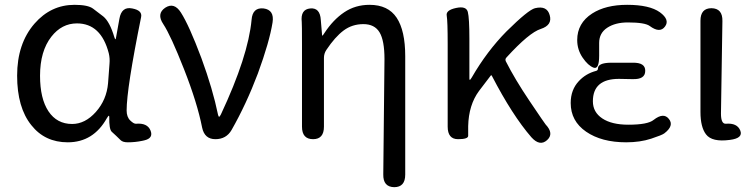

<svg xmlns="http://www.w3.org/2000/svg" viewBox="-20 -577 3124 796"><path d="M261 13Q166 13 110 -58Q51 -131 51 -263.5Q51 -396 123 -479Q191 -557 289 -557Q345 -557 366 -541Q387 -525 408 -509Q435 -487 454 -423Q457 -414 458.5 -414Q460 -414 461 -421L475 -499Q484 -551 528 -542Q571 -534 565 -506Q505 -210 505 -119Q505 -92 520 -77.5Q535 -63 544 -64Q591 -68 604 -36Q617 -4 578 5L569 7Q540 13 510 13Q489 13 480 4Q462 -14 443 -31Q432 -42 433 -92Q433 -97 431 -97Q429 -97 423 -87Q367 13 261 13ZM279 -63Q333 -63 377.5 -113Q422 -163 428 -232L434 -313Q436 -335 431 -356Q399 -480 299 -480Q236 -480 193 -425Q146 -365 146 -263Q146 -168 181 -115.5Q216 -63 279 -63Z M873 0Q828 0 818 -48Q798 -150 743 -290Q688 -430 657 -477Q628 -520 665 -545Q702 -569 730 -525Q764 -472 815 -336Q862 -208 884 -101Q886 -93 888.5 -93Q891 -93 896 -103Q1009 -344 1023 -495Q1027 -547 1073 -542Q1118 -536 1110 -484Q1097 -403 1049 -272Q1001 -145 940 -38Q918 0 873 0Z M1614 199Q1568 198 1569 146L1574 -332Q1574 -409 1553.5 -443Q1533 -477 1486.5 -477Q1440 -477 1404.5 -450.5Q1369 -424 1333 -370Q1323 -355 1323 -337V-52Q1323 0 1278 0Q1232 0 1232 -52V-394Q1232 -478 1231 -486Q1225 -538 1266 -542Q1307 -546 1310 -494L1315 -435Q1315 -429 1316.5 -429Q1318 -429 1325 -440Q1361 -495 1407 -526Q1453 -557 1512 -557Q1589 -557 1624.5 -503.5Q1660 -450 1660 -344V147Q1660 199 1614 199Z M2248 4Q2218 31 2183 -8Q2104 -99 2019 -263Q2017 -267 2014 -263L1966 -200Q1923 -142 1921 -54Q1921 -28 1921 -14Q1921 0 1879 0Q1836 0 1836 -52V-394Q1836 -490 1832 -512.5Q1828 -535 1871 -544Q1913 -553 1919.5 -527.5Q1926 -502 1926 -416V-251Q1926 -246 1928 -246Q1930 -246 1936 -256Q1999 -365 2080 -447Q2170 -536 2198 -543Q2248 -555 2259 -514Q2271 -473 2222 -457Q2174 -442 2080 -339Q2073 -332 2077 -323Q2115 -248 2175 -159Q2239 -64 2242 -61Q2278 -23 2248 4Z M2576 13Q2474 13 2410 -31Q2346 -75 2346 -150Q2346 -205 2380 -241Q2409 -272 2451 -283Q2459 -285 2459 -293Q2459 -316 2511 -317H2603Q2656 -318 2655 -283Q2655 -247 2602 -249H2598Q2572 -250 2546 -250Q2438 -250 2438 -157Q2438 -112 2477 -86Q2516 -60 2585 -60Q2666 -60 2690 -80Q2731 -112 2753 -84Q2776 -56 2734 -24Q2725 -17 2679.5 -2Q2634 13 2576 13ZM2464 -346Q2464 -288 2441 -296.5Q2418 -305 2395.5 -338Q2373 -371 2373 -411Q2373 -481 2435 -521Q2491 -557 2580 -557Q2673 -557 2716 -526Q2758 -495 2737 -467Q2716 -438 2674 -469Q2654 -484 2583 -484Q2531 -484 2497.5 -462Q2464 -440 2464 -399Z M2907 -20Q2884 -50 2884 -113V-491Q2884 -543 2930 -543Q2976 -542 2975 -490L2969 -106Q2969 -63 2989 -64Q3036 -68 3049 -36Q3062 -4 3006 3Q2932 13 2907 -20Z"/></svg>

Font: Resource Han Rounded KR
Style: Regular
Weight: 400
Designer: Cyano Hao (round all glyphs); Ryoko NISHIZUKA 西塚涼子 (kana, bopomofo & ideographs); Paul D. Hunt (Latin, Greek & Cyrillic)
Foundry: Cyano Hao
Version: 0.990